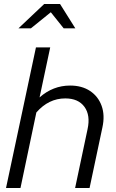

<svg xmlns="http://www.w3.org/2000/svg" viewBox="-20 -936 579 956"><path d="M72 -795 200 -916H279L355 -795H297L233 -875L134 -795ZM10 0 159 -700H230L177 -451Q244 -510 329 -510Q388 -510 428.5 -483Q469 -456 486 -409Q503 -362 490 -302L426 0H354L416 -293Q431 -362 400.5 -404Q370 -446 305 -446Q222 -446 161 -376L82 0Z"/></svg>

Font: Red Hat Display VF
Style: Italic
Weight: 300
Italic angle: -12°
Designer: Pentagram, MCKL
Foundry: Pentagram, MCKL
Version: Version 1.010